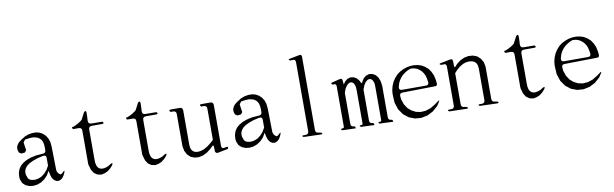

<svg xmlns="http://www.w3.org/2000/svg" viewBox="-47 -1267 5595 1750"><g transform="rotate(-10 2750.0 -392.0)"><path d="M309.6 -396.5 300.8 -415 288.1 -429.7 272.5 -441.4 251 -449.2 225.6 -454.1 196.3 -453.1 152.3 -447.3 141.6 -434.6 133.8 -421.9 140.6 -374 144.5 -350.6 129.9 -331.1 96.7 -327.1 76.2 -339.8 69.3 -358.4 66.4 -377 69.3 -395.5 77.1 -412.1 87.9 -426.8 101.6 -439.5 123 -455.1 133.8 -460.9 154.3 -474.6 190.4 -488.3 225.6 -494.1H259.8L292 -486.3L320.3 -470.7L344.7 -448.2L363.3 -418.9L375 -383.8L378.9 -338.9L382.8 -127Q382.8 -97.7 414.1 -78.1L427.7 -83L444.3 -98.6Q461.9 -117.2 452.1 -89.8L441.4 -66.4L428.7 -46.9L412.1 -32.2L391.6 -23.4L368.2 -25.4L347.7 -38.1L331.1 -60.5L321.3 -88.9L316.4 -113.3L312.5 -128.9L290 -89.8L260.7 -59.6L227.5 -37.1L191.4 -23.4L154.3 -18.6L119.1 -22.5L85 -36.1L57.6 -60.5L43 -95.7L40 -121.1L43 -156.2L53.7 -189.5L73.2 -218.8L100.6 -242.2L134.8 -261.7L175.8 -276.4L224.6 -287.1L287.1 -292Q316.4 -292 316.4 -321.3V-344.7L314.5 -373ZM284.2 -271.5 230.5 -258.8 187.5 -243.2 153.3 -226.6 128.9 -208 113.3 -188.5 104.5 -168.9 101.6 -149.4 103.5 -127 110.4 -110.4 114.3 -96.7 124 -85 139.6 -76.2 161.1 -71.3H186.5L213.9 -77.1L242.2 -89.8L269.5 -111.3L294.9 -139.6L316.4 -176.8V-249Q316.4 -277.3 284.2 -271.5Z M882.8 -93.8Q909.2 -105.5 890.6 -76.2L867.2 -50.8L840.8 -30.3L810.5 -17.6L779.3 -11.7L746.1 -18.6L716.8 -38.1L695.3 -70.3L679.7 -124V-436.5Q679.7 -464.8 650.4 -464.8H599.6Q580.1 -486.3 608.4 -486.3L618.2 -491.2L631.8 -497.1L654.3 -508.8L681.6 -527.3L690.4 -535.2L724.6 -600.6Q745.1 -618.2 746.1 -589.8L745.1 -549.8L744.1 -537.1L743.2 -515.6Q743.2 -486.3 772.5 -486.3L874 -485.4Q894.5 -464.8 865.2 -464.8H772.5Q743.2 -464.8 743.2 -435.5V-166L744.1 -127.9L750 -101.6L759.8 -83L771.5 -72.3L787.1 -65.4L806.6 -63.5L829.1 -67.4L854.5 -76.2Z M1382.8 -93.8Q1409.2 -105.5 1390.6 -76.2L1367.2 -50.8L1340.8 -30.3L1310.5 -17.6L1279.3 -11.7L1246.1 -18.6L1216.8 -38.1L1195.3 -70.3L1179.7 -124V-436.5Q1179.7 -464.8 1150.4 -464.8H1099.6Q1080.1 -486.3 1108.4 -486.3L1118.2 -491.2L1131.8 -497.1L1154.3 -508.8L1181.6 -527.3L1190.4 -535.2L1224.6 -600.6Q1245.1 -618.2 1246.1 -589.8L1245.1 -549.8L1244.1 -537.1L1243.2 -515.6Q1243.2 -486.3 1272.5 -486.3L1374 -485.4Q1394.5 -464.8 1365.2 -464.8H1272.5Q1243.2 -464.8 1243.2 -435.5V-166L1244.1 -127.9L1250 -101.6L1259.8 -83L1271.5 -72.3L1287.1 -65.4L1306.6 -63.5L1329.1 -67.4L1354.5 -76.2Z M1900.4 -81.1Q1900.4 -51.8 1928.7 -57.6L1943.4 -61.5Q1971.7 -66.4 1956.1 -42L1863.3 -23.4Q1843.8 -19.5 1836.9 -40L1835.9 -79.1Q1835.9 -108.4 1816.4 -86.9L1799.8 -70.3L1761.7 -41L1722.7 -22.5L1683.6 -13.7L1645.5 -16.6L1610.4 -30.3L1581.1 -57.6L1562.5 -93.8L1553.7 -139.6V-435.5Q1553.7 -464.8 1524.4 -464.8H1501Q1480.5 -486.3 1509.8 -486.3H1588.9Q1617.2 -486.3 1617.2 -457V-141.6L1620.1 -112.3L1628.9 -90.8L1641.6 -76.2L1659.2 -67.4L1681.6 -63.5L1710 -66.4L1742.2 -77.1L1778.3 -97.7L1815.4 -127L1836.9 -147.5V-435.5Q1836.9 -464.8 1807.6 -464.8H1784.2Q1763.7 -486.3 1793 -486.3H1872.1Q1900.4 -486.3 1900.4 -457Z M2309.6 -396.5 2300.8 -415 2288.1 -429.7 2272.5 -441.4 2251 -449.2 2225.6 -454.1 2196.3 -453.1 2152.3 -447.3 2141.6 -434.6 2133.8 -421.9 2140.6 -374 2144.5 -350.6 2129.9 -331.1 2096.7 -327.1 2076.2 -339.8 2069.3 -358.4 2066.4 -377 2069.3 -395.5 2077.1 -412.1 2087.9 -426.8 2101.6 -439.5 2123 -455.1 2133.8 -460.9 2154.3 -474.6 2190.4 -488.3 2225.6 -494.1H2259.8L2292 -486.3L2320.3 -470.7L2344.7 -448.2L2363.3 -418.9L2375 -383.8L2378.9 -338.9L2382.8 -127Q2382.8 -97.7 2414.1 -78.1L2427.7 -83L2444.3 -98.6Q2461.9 -117.2 2452.1 -89.8L2441.4 -66.4L2428.7 -46.9L2412.1 -32.2L2391.6 -23.4L2368.2 -25.4L2347.7 -38.1L2331.1 -60.5L2321.3 -88.9L2316.4 -113.3L2312.5 -128.9L2290 -89.8L2260.7 -59.6L2227.5 -37.1L2191.4 -23.4L2154.3 -18.6L2119.1 -22.5L2085 -36.1L2057.6 -60.5L2043 -95.7L2040 -121.1L2043 -156.2L2053.7 -189.5L2073.2 -218.8L2100.6 -242.2L2134.8 -261.7L2175.8 -276.4L2224.6 -287.1L2287.1 -292Q2316.4 -292 2316.4 -321.3V-344.7L2314.5 -373ZM2284.2 -271.5 2230.5 -258.8 2187.5 -243.2 2153.3 -226.6 2128.9 -208 2113.3 -188.5 2104.5 -168.9 2101.6 -149.4 2103.5 -127 2110.4 -110.4 2114.3 -96.7 2124 -85 2139.6 -76.2 2161.1 -71.3H2186.5L2213.9 -77.1L2242.2 -89.8L2269.5 -111.3L2294.9 -139.6L2316.4 -176.8V-249Q2316.4 -277.3 2284.2 -271.5Z M2655.3 -29.3Q2632.8 -44.9 2661.1 -44.9H2676.8Q2706.1 -44.9 2706.1 -74.2V-712.9Q2706.1 -742.2 2677.7 -737.3H2656.2Q2630.9 -749 2658.2 -753.9L2748 -771.5Q2766.6 -774.4 2768.6 -753.9V-74.2Q2768.6 -44.9 2797.9 -44.9L2820.3 -41Q2842.8 -24.4 2814.5 -24.4Z M3359.4 -29.3Q3336.9 -44.9 3365.2 -44.9Q3378.9 -44.9 3378.9 -58.6V-365.2L3377.9 -396.5L3371.1 -418L3363.3 -431.6L3354.5 -440.4L3343.8 -444.3H3330.1L3314.5 -436.5L3297.9 -420.9L3282.2 -395.5L3268.6 -359.4V-74.2Q3268.6 -44.9 3297.9 -44.9Q3310.5 -44.9 3310.5 -24.4L3186.5 -29.3Q3164.1 -44.9 3192.4 -44.9Q3206.1 -44.9 3206.1 -58.6V-365.2L3204.1 -396.5L3198.2 -418L3190.4 -431.6L3180.7 -440.4L3169.9 -444.3H3156.2L3140.6 -436.5L3125 -420.9L3108.4 -395.5L3095.7 -359.4V-74.2Q3095.7 -44.9 3125 -44.9Q3137.7 -44.9 3137.7 -24.4L3013.7 -28.3Q2991.2 -44.9 3019.5 -44.9Q3033.2 -44.9 3033.2 -58.6V-431.6Q3033.2 -460 3004.9 -453.1Q2993.2 -450.2 2988.3 -470.7L3073.2 -492.2Q3092.8 -497.1 3095.7 -475.6L3099.6 -436.5L3117.2 -462.9L3140.6 -481.4L3168.9 -490.2L3199.2 -486.3L3226.6 -470.7L3248 -444.3L3252.9 -433.6Q3262.7 -406.2 3272.5 -436.5L3290 -462.9L3314.5 -481.4L3342.8 -490.2L3372.1 -486.3L3400.4 -470.7L3421.9 -444.3L3435.5 -409.2L3442.4 -365.2V-74.2Q3442.4 -44.9 3471.7 -44.9Q3484.4 -44.9 3484.4 -24.4Z M3917 -136.7Q3940.4 -153.3 3924.8 -128.9L3903.3 -95.7L3855.5 -53.7L3801.8 -26.4L3744.1 -14.6L3686.5 -18.6L3631.8 -39.1L3585 -75.2L3547.9 -127.9L3526.4 -194.3L3522.5 -273.4L3525.4 -307.6L3535.2 -346.7L3550.8 -382.8L3571.3 -414.1L3595.7 -441.4L3624 -462.9L3654.3 -478.5L3689.5 -491.2L3724.6 -498L3760.7 -499L3795.9 -494.1L3829.1 -483.4L3858.4 -465.8L3885.7 -442.4L3907.2 -411.1L3923.8 -374L3933.6 -330.1L3936.5 -296.9Q3936.5 -276.4 3916 -276.4L3614.3 -271.5Q3585 -271.5 3587.9 -242.2L3590.8 -212.9L3607.4 -164.1L3632.8 -125L3666 -96.7L3704.1 -77.1L3747.1 -68.4L3793 -71.3L3840.8 -86.9L3887.7 -115.2ZM3723.6 -473.6 3696.3 -462.9 3670.9 -448.2 3647.5 -430.7 3627.9 -410.2 3611.3 -386.7 3598.6 -360.4 3588.9 -326.2Q3585 -296.9 3614.3 -296.9H3835.9Q3862.3 -296.9 3861.3 -323.2L3855.5 -359.4L3847.7 -388.7L3835 -413.1L3820.3 -432.6L3802.7 -448.2L3781.2 -461.9L3754.9 -470.7Z M4286.1 -29.3Q4263.7 -44.9 4292 -44.9H4307.6Q4336.9 -44.9 4336.9 -74.2V-365.2L4334 -394.5L4325.2 -416L4310.5 -431.6L4290 -441.4L4264.6 -445.3L4235.4 -443.4L4204.1 -433.6L4170.9 -414.1L4140.6 -387.7L4117.2 -362.3V-74.2Q4117.2 -44.9 4146.5 -44.9L4168 -41Q4190.4 -24.4 4162.1 -24.4L4002.9 -28.3Q3980.5 -44.9 4008.8 -44.9H4024.4Q4053.7 -44.9 4053.7 -74.2V-434.6Q4053.7 -463.9 4025.4 -459H4003.9Q3978.5 -470.7 4005.9 -475.6L4094.7 -493.2Q4114.3 -497.1 4117.2 -475.6L4118.2 -433.6Q4118.2 -404.3 4135.7 -426.8L4148.4 -441.4L4184.6 -469.7L4223.6 -487.3L4263.7 -495.1L4303.7 -492.2L4340.8 -478.5L4371.1 -451.2L4392.6 -413.1L4400.4 -371.1V-74.2Q4400.4 -44.9 4429.7 -44.9L4451.2 -41Q4473.6 -24.4 4445.3 -24.4Z M4882.8 -93.8Q4909.2 -105.5 4890.6 -76.2L4867.2 -50.8L4840.8 -30.3L4810.5 -17.6L4779.3 -11.7L4746.1 -18.6L4716.8 -38.1L4695.3 -70.3L4679.7 -124V-436.5Q4679.7 -464.8 4650.4 -464.8H4599.6Q4580.1 -486.3 4608.4 -486.3L4618.2 -491.2L4631.8 -497.1L4654.3 -508.8L4681.6 -527.3L4690.4 -535.2L4724.6 -600.6Q4745.1 -618.2 4746.1 -589.8L4745.1 -549.8L4744.1 -537.1L4743.2 -515.6Q4743.2 -486.3 4772.5 -486.3L4874 -485.4Q4894.5 -464.8 4865.2 -464.8H4772.5Q4743.2 -464.8 4743.2 -435.5V-166L4744.1 -127.9L4750 -101.6L4759.8 -83L4771.5 -72.3L4787.1 -65.4L4806.6 -63.5L4829.1 -67.4L4854.5 -76.2Z M5417 -136.7Q5440.4 -153.3 5424.8 -128.9L5403.3 -95.7L5355.5 -53.7L5301.8 -26.4L5244.1 -14.6L5186.5 -18.6L5131.8 -39.1L5085 -75.2L5047.9 -127.9L5026.4 -194.3L5022.5 -273.4L5025.4 -307.6L5035.2 -346.7L5050.8 -382.8L5071.3 -414.1L5095.7 -441.4L5124 -462.9L5154.3 -478.5L5189.5 -491.2L5224.6 -498L5260.7 -499L5295.9 -494.1L5329.1 -483.4L5358.4 -465.8L5385.7 -442.4L5407.2 -411.1L5423.8 -374L5433.6 -330.1L5436.5 -296.9Q5436.5 -276.4 5416 -276.4L5114.3 -271.5Q5085 -271.5 5087.9 -242.2L5090.8 -212.9L5107.4 -164.1L5132.8 -125L5166 -96.7L5204.1 -77.1L5247.1 -68.4L5293 -71.3L5340.8 -86.9L5387.7 -115.2ZM5223.6 -473.6 5196.3 -462.9 5170.9 -448.2 5147.5 -430.7 5127.9 -410.2 5111.3 -386.7 5098.6 -360.4 5088.9 -326.2Q5085 -296.9 5114.3 -296.9H5335.9Q5362.3 -296.9 5361.3 -323.2L5355.5 -359.4L5347.7 -388.7L5335 -413.1L5320.3 -432.6L5302.7 -448.2L5281.2 -461.9L5254.9 -470.7Z"/></g></svg>

Font: B2 Hana
Style: Regular
Weight: 500
Version: 2020-08-05; (max)